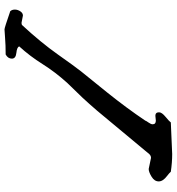

<svg xmlns="http://www.w3.org/2000/svg" viewBox="12 -784 751 814"><g transform="rotate(-90 387.0 -376.5)"><path d="M275.4 -27.3 141.6 -21.5Q105.5 -21.5 66.4 -27.3Q60.5 -34.2 48.8 -43Q25.4 -60.5 25.4 -78.6Q25.4 -96.7 45.4 -108.9Q65.4 -121.1 78.1 -121.1L125 -111.3Q134.8 -111.3 141.6 -119.1L325.2 -339.8Q355.5 -375 380.9 -402.3L442.4 -465.8Q489.3 -517.6 522.9 -571.3Q556.6 -625 597.7 -669.9Q594.7 -679.7 570.3 -682.1Q545.9 -684.6 545.9 -701.2Q545.9 -717.8 563.5 -727.5Q604.5 -727.5 633.8 -730Q663.1 -732.4 669.9 -732.4Q676.8 -732.4 747.1 -708Q753.9 -700.2 753.9 -688.5Q753.9 -676.8 746.6 -665.5Q739.3 -654.3 728.5 -654.3Q728.5 -654.3 698.2 -660.2Q691.4 -660.2 688.5 -658.2Q614.3 -578.1 564 -506.8Q513.7 -435.5 492.2 -408.2L402.3 -296.9Q335 -212.9 283.2 -135.7Q282.2 -131.8 274.9 -121.6Q267.6 -111.3 267.6 -104.5Q267.6 -90.8 283.2 -90.8L303.7 -92.8Q318.4 -92.8 318.4 -77.1Q318.4 -65.4 298.8 -49.3Q279.3 -33.2 275.4 -27.3Z"/></g></svg>

Font: Essays1743
Style: Medium
Weight: 500
Designer: Based on the typeface in a 1743 English translation of the essays of Montaigne.  PostScript/TrueType font designed by Jo
Version: Version 002.100